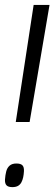

<svg xmlns="http://www.w3.org/2000/svg" viewBox="-27 -760 222 783"><path d="M37.3 -262.5 110.2 -740H175L93.8 -262.5ZM-6.7 -27.7Q-5.4 -46.2 -1.6 -60.9Q2.2 -75.7 12.2 -84.5Q22.2 -93.2 39.8 -93.2Q57.1 -93.2 64.2 -86.1Q71.4 -79 70.7 -62.4Q70 -48.8 67.6 -37.3Q65.2 -25.8 60.3 -16.5Q55.4 -7.2 46.5 -2Q37.5 3.1 23.5 3.1Q6.5 3.1 -0.5 -4.3Q-7.4 -11.7 -6.7 -27.7Z"/></svg>

Font: Georama ExtraCondensed Thin
Style: Italic
Weight: 100
Width: 2
Italic angle: -9°
Designer: Jean-Baptiste Levee
Foundry: Production Type
Version: Version 1.001